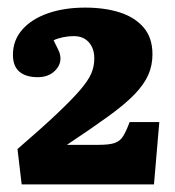

<svg xmlns="http://www.w3.org/2000/svg" viewBox="-20 -859 461 505"><path d="M37 -374 26 -467Q91 -523 130.5 -560.5Q170 -598 191 -622.5Q212 -647 220 -665.5Q228 -684 228 -705Q228 -732 213.5 -748Q199 -764 174 -764Q160 -764 145.5 -761Q131 -758 121 -753Q127 -740 133 -728.5Q139 -717 139 -705Q139 -686 122.5 -671Q106 -656 79 -656Q48 -656 31 -670.5Q14 -685 14 -715Q14 -753 38.5 -781Q63 -809 106 -824Q149 -839 204 -839Q255 -839 294.5 -826.5Q334 -814 357.5 -787Q381 -760 381 -716Q381 -687 370 -662Q359 -637 334 -611Q309 -585 265.5 -553.5Q222 -522 156 -478H238Q268 -478 282 -483Q296 -488 304 -501Q312 -514 321 -538H399L385 -374Z"/></svg>

Font: Literata ExtraBold
Style: Regular
Weight: 800
Designer: Latin by Veronika Burian and Jose Scaglione. Greek by Irene Vlachou. Cyrillic by Vera Evstafieva.
Foundry: TypeTogether
Version: Version 3.103;gftools[0.9.29]